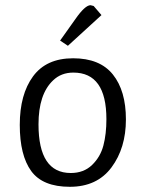

<svg xmlns="http://www.w3.org/2000/svg" viewBox="-20 -706 560 738"><path d="M252 -41Q302 -41 334 -72Q366 -103 377.5 -147Q389 -191 389 -248Q389 -427 262 -427Q215 -427 184 -397Q128 -344 128 -228Q128 -41 252 -41ZM464 -247Q464 -137 408.5 -62.5Q353 12 248.5 12Q144 12 100 -48.5Q56 -109 56 -226Q56 -343 107 -412.5Q158 -482 261 -482Q364 -482 414 -419.5Q464 -357 464 -247ZM211 -550 270 -633Q307 -686 328 -686L340 -683L370 -648L241 -530Z"/></svg>

Font: Ruluko
Style: Regular
Weight: 400
Designer: Ana Sanfelippo, Angelica Diaz, Meme Hernandez
Foundry: Ana Sanfelippo, Angelica Diaz y Meme Hernandez
Version: Version 1.001